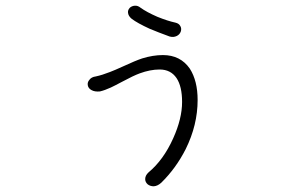

<svg xmlns="http://www.w3.org/2000/svg" viewBox="-20 -650 1040 676"><path d="M474.6 -623Q464.8 -630.9 454.1 -629.9Q443.4 -628.9 436.5 -622.1Q429.7 -614.3 430.7 -605.5Q431.6 -593.8 443.4 -584Q463.9 -568.4 506.8 -548.8Q537.1 -536.1 577.1 -521.5Q590.8 -517.6 602.5 -523.4Q612.3 -528.3 616.2 -538.1Q620.1 -548.8 615.2 -557.6Q610.4 -567.4 597.7 -570.3Q570.3 -576.2 534.2 -590.8Q496.1 -607.4 474.6 -623ZM317.4 -380.9Q301.8 -378.9 294.9 -369.1Q287.1 -360.4 289.1 -349.6Q291 -338.9 301.8 -333Q313.5 -326.2 332 -328.1Q348.6 -332 370.1 -341.8Q382.8 -347.7 410.2 -362.3Q450.2 -383.8 471.7 -391.6Q508.8 -405.3 542 -405.3Q581.1 -405.3 601.6 -375Q621.1 -345.7 621.1 -291Q621.1 -232.4 589.8 -163.1Q555.7 -86.9 502.9 -43Q491.2 -32.2 491.2 -19.5Q491.2 -8.8 500 -1Q508.8 5.9 521.5 5.9Q535.2 4.9 547.9 -6.8Q599.6 -57.6 633.8 -125Q675.8 -210 675.8 -297.9Q675.8 -365.2 648.4 -408.2Q615.2 -456.1 553.7 -456.1Q518.6 -456.1 480.5 -444.3Q457 -436.5 415 -417Q382.8 -402.3 367.2 -396.5Q339.8 -385.7 317.4 -380.9Z"/></svg>

Font: GulimChe
Style: Regular
Weight: 400
Monospace: yes
Version: Version 2.21